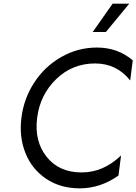

<svg xmlns="http://www.w3.org/2000/svg" viewBox="-20 -1020 746 1050"><path d="M487 -845 596 -1000H687L559 -845ZM416 10Q311 10 233.5 -41.5Q156 -93 120 -181Q84 -269 97 -375Q110 -481 167.5 -569Q225 -657 315.5 -708.5Q406 -760 510 -760Q624 -760 706 -690L692 -580Q618 -673 500 -673Q376 -673 287.5 -587.5Q199 -502 183 -375Q167 -248 235 -162.5Q303 -77 426 -77Q546 -77 642 -170L628 -60Q529 10 416 10Z"/></svg>

Font: Orkney
Style: Italic
Weight: 400
Italic angle: -7°
Designer: Samuel Oakes and Alfredo Marco Pradil
Foundry: Alfredo Marco Pradil
Version: 1.0; ttfautohint (v1.5)